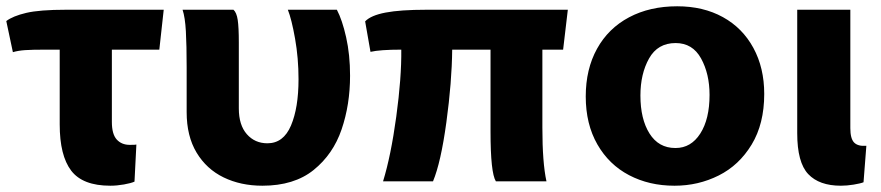

<svg xmlns="http://www.w3.org/2000/svg" viewBox="-29 -527 2803 611"><path d="M399 51Q388 56 365.5 60Q343 64 322 64Q234 64 197.5 16Q161 -32 161 -131V-369H115Q73 -369 51 -367.5Q29 -366 12 -361L-9 -460Q12 -476 54.5 -486Q97 -496 181 -496H492L478 -369H327V-139Q327 -100 342.5 -83Q358 -66 384 -66Q403 -66 405 -67Z M1043 -496Q1060 -464 1072.5 -408.5Q1085 -353 1085 -286Q1085 -194 1058 -115Q1031 -36 969 14Q907 64 806 64Q737 64 682.5 37.5Q628 11 596.5 -41.5Q565 -94 565 -170V-313Q565 -383 562.5 -427.5Q560 -472 552 -496H714Q724 -487 727.5 -463.5Q731 -440 731 -392V-182Q731 -129 756.5 -100Q782 -71 822 -71Q873 -71 897 -127.5Q921 -184 921 -275Q921 -342 910 -404Q899 -466 887 -496Z M1697 -121Q1697 -9 1710 50H1549Q1532 23 1532 -108V-369H1410Q1409 -266 1391.5 -138Q1374 -10 1349 50H1190Q1215 -31 1232 -155.5Q1249 -280 1248 -369Q1180 -369 1150 -362L1133 -459Q1151 -478 1198 -487Q1245 -496 1328 -496H1778L1763 -369H1697Z M2117 64Q2037 64 1973 30.5Q1909 -3 1872 -67.5Q1835 -132 1835 -220Q1835 -307 1871 -372Q1907 -437 1973 -472Q2039 -507 2126 -507Q2209 -507 2271.5 -472.5Q2334 -438 2368.5 -374.5Q2403 -311 2403 -228Q2403 -133 2363 -67Q2323 -1 2258 31.5Q2193 64 2118 64ZM2121 -56Q2170 -56 2199.5 -102Q2229 -148 2229 -225Q2229 -292 2202 -341Q2175 -390 2121 -390Q2064 -390 2036.5 -341Q2009 -292 2009 -223Q2009 -148 2038 -102Q2067 -56 2120 -56Z M2677 -119Q2677 -86 2689 -73.5Q2701 -61 2728 -63L2719 53Q2709 57 2687.5 60.5Q2666 64 2647 64Q2578 64 2543 27Q2508 -10 2508 -103V-496H2677Z"/></svg>

Font: BM Euljiro oraeorae
Style: Regular
Weight: 400
Designer: Bongjin Kim; Bomjun Kim; Myungsoo Han; Hyesun Chae; Mikyoung Jeong; Wujin Sim; Minjae Kang; Suwha Jang;
Foundry: Sandoll Inc.
Version: Version 1.000;hotconv 1.0.109;makeexe 2.5.65596